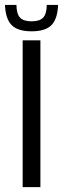

<svg xmlns="http://www.w3.org/2000/svg" viewBox="-39 -765 257 785"><path d="M53.7 0V-600H126.2V0ZM90.2 -637Q34.3 -637 9.1 -661.9Q-16.2 -686.8 -18.7 -744.8H28.2Q28.6 -708.6 42.7 -693.2Q56.8 -677.8 90.2 -677.8Q123.6 -677.8 137.7 -693.2Q151.8 -708.6 152.2 -744.8H198.6Q196 -686.8 171 -661.9Q145.9 -637 90.2 -637Z"/></svg>

Font: Big Shoulders Stencil Thin
Style: Regular
Weight: 100
Designer: Patric King
Foundry: XO Type Co
Version: Version 2.001